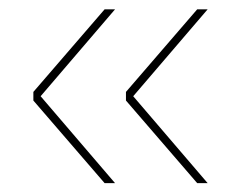

<svg xmlns="http://www.w3.org/2000/svg" viewBox="-20 -454 519 423"><path d="M273.5 -242 437.5 -50.5H414.5L257.5 -232.5V-251.5L414.5 -433.5H437.5ZM69.5 -242 233.5 -50.5H210.5L53.5 -232.5V-251.5L210.5 -433.5H233.5Z"/></svg>

Font: Anek Bangla Thin
Style: Regular
Weight: 250
Designer: Sulekha Rajkumar (Bangla), Yesha Goshar (Latin)
Foundry: Ek Type
Version: Version 1.003